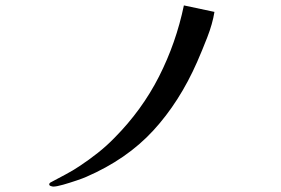

<svg xmlns="http://www.w3.org/2000/svg" viewBox="-20 -723 1040 710"><path d="M773 -679Q766 -635 746.5 -585Q727 -535 709 -494Q644 -346 546.5 -240Q449 -134 299 -69Q288 -64 263 -55.5Q238 -47 213.5 -40Q189 -33 177 -33Q174 -33 168 -35Q162 -37 162 -41Q162 -45 165.5 -47.5Q169 -50 172 -51Q198 -65 223.5 -78.5Q249 -92 273 -108Q308 -131 341.5 -157.5Q375 -184 404 -214Q505 -316 568 -440Q631 -564 660 -703Z"/></svg>

Font: Kaisei Opti
Style: Regular
Weight: 400
Designer: Font-Kai, 金井和夫
Foundry: KAZUO KANAI
Version: Version 5.003